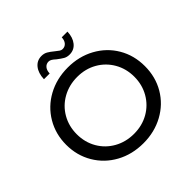

<svg xmlns="http://www.w3.org/2000/svg" viewBox="-222 -1081 1283 1283"><g transform="rotate(-45 420.0 -439.5)"><path d="M48 -350Q48 -451 96.5 -533Q145 -615 230 -661.5Q315 -708 421 -708Q526 -708 611 -661.5Q696 -615 744 -533.5Q792 -452 792 -350Q792 -248 744 -166.5Q696 -85 611 -38.5Q526 8 421 8Q315 8 230 -38.5Q145 -85 96.5 -167Q48 -249 48 -350ZM692 -350Q692 -426 656.5 -487.5Q621 -549 559.5 -584Q498 -619 421 -619Q344 -619 281.5 -584Q219 -549 183.5 -487.5Q148 -426 148 -350Q148 -274 183.5 -212.5Q219 -151 281.5 -116Q344 -81 421 -81Q498 -81 559.5 -116Q621 -151 656.5 -212.5Q692 -274 692 -350ZM406 -800Q391 -814 380 -820.5Q369 -827 358 -827Q336 -827 322 -810.5Q308 -794 307 -765H253Q255 -821 281.5 -854Q308 -887 351 -887Q375 -887 393.5 -876.5Q412 -866 436 -846Q453 -832 463 -825.5Q473 -819 484 -819Q506 -819 520 -835Q534 -851 535 -879H589Q587 -825 560.5 -792.5Q534 -760 491 -760Q467 -760 449.5 -770Q432 -780 406 -800Z"/></g></svg>

Font: Idrija
Style: Regular
Weight: 500
Designer: Julieta Ulanovsky
Foundry: Julieta Ulanovsky
Version: Version 7.200